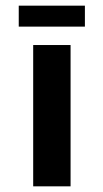

<svg xmlns="http://www.w3.org/2000/svg" viewBox="-20 -658 363 678"><path d="M97.2 0V-499H229.2V0ZM46.2 -564V-638H279.8V-564Z"/></svg>

Font: Maven Pro VF Beta
Style: Regular
Weight: 400
Designer: Joe Prince
Foundry: Joe Prince
Version: Version 2.002